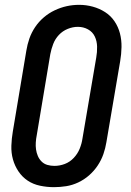

<svg xmlns="http://www.w3.org/2000/svg" viewBox="-20 -766 540 794"><path d="M203 8Q174 8 145.5 2Q117 -4 94.5 -19Q72 -34 56.5 -57Q41 -80 33.5 -107Q26 -134 27 -163.5Q28 -193 33 -222L89 -557Q93 -582 101.5 -606.5Q110 -631 125 -653.5Q140 -676 161 -694Q182 -712 206.5 -723.5Q231 -735 256 -740.5Q281 -746 307 -746Q336 -746 363.5 -738.5Q391 -731 414.5 -716Q438 -701 453.5 -678Q469 -655 476 -628Q483 -601 482.5 -571.5Q482 -542 477 -513L420 -178Q416 -153 407.5 -128.5Q399 -104 384 -81.5Q369 -59 348.5 -41Q328 -23 303.5 -11.5Q279 0 253.5 4Q228 8 203 8ZM205 -80Q227 -80 248 -88Q269 -96 285 -113Q301 -130 309.5 -151Q318 -172 321 -193L378 -528Q382 -550 381.5 -573Q381 -596 372 -615Q363 -634 344 -644.5Q325 -655 302 -655Q281 -655 260 -646.5Q239 -638 223.5 -621.5Q208 -605 200 -584Q192 -563 188 -542L132 -207Q129 -192 128 -177Q127 -162 129 -148Q131 -134 136.5 -121Q142 -108 152 -98Q162 -88 176 -84Q190 -80 205 -80Z"/></svg>

Font: iosevka_custom_sans_ss08 SmBd
Style: Italic
Weight: 600
Italic angle: -10°
Designer: Belleve Invis
Foundry: Belleve Invis
Version: Version 10.3.0; ttfautohint (v1.8.3)